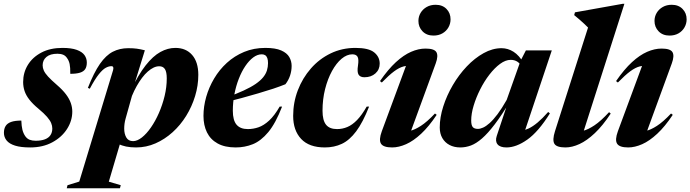

<svg xmlns="http://www.w3.org/2000/svg" viewBox="-36 -758 3610 1004"><path d="M75.5 -127.5Q76.5 -98.5 81.2 -79.5Q86 -60.5 96 -46Q106 -32 119.5 -27Q133 -22 150.5 -22Q179.5 -22 199 -29.5Q218.5 -37 228 -51.5Q237.5 -66 237.5 -86Q237.5 -100 231.5 -114.5Q225.5 -129 210 -147Q194.5 -165 164.5 -190Q135 -214.5 117.5 -237Q100 -259.5 92.5 -282Q85 -304.5 85 -329Q85 -378.5 109.8 -418.8Q134.5 -459 180.5 -483.2Q226.5 -507.5 290.5 -507.5Q337.5 -507.5 365.5 -497.2Q393.5 -487 405.8 -469.8Q418 -452.5 418 -431Q418 -410 409.8 -397Q401.5 -384 382.5 -378Q363.5 -372 331.5 -372Q332 -405 328.2 -422.8Q324.5 -440.5 315.5 -453Q307 -466.5 294.2 -471.8Q281.5 -477 264.5 -477Q226.5 -477 206.8 -460.2Q187 -443.5 187 -416.5Q187 -403 193.2 -389Q199.5 -375 215.5 -357.5Q231.5 -340 261.5 -314Q291 -288.5 308.8 -265Q326.5 -241.5 334.2 -219.2Q342 -197 342 -174.5Q342 -126.5 314.5 -83.5Q287 -40.5 237.5 -13.8Q188 13 122 13Q73 13 42.8 3.5Q12.5 -6 -1.5 -23.5Q-15.5 -41 -15.5 -63.5Q-15.5 -85 -6.5 -99.2Q2.5 -113.5 22.5 -120.5Q42.5 -127.5 75.5 -127.5Z M621 -138.5Q617 -124.5 615.2 -111Q613.5 -97.5 613.5 -85.5Q613.5 -58 624.5 -39Q635.5 -20 660 -20Q681.5 -20 706 -39.2Q730.5 -58.5 753.5 -91.8Q776.5 -125 795 -167.2Q813.5 -209.5 824.8 -256Q836 -302.5 836 -348Q836 -381.5 826.5 -396.5Q817 -411.5 796.5 -411.5Q782 -411.5 767.2 -404.5Q752.5 -397.5 737 -384Q721.5 -370.5 707 -351.2Q692.5 -332 679 -308.2Q665.5 -284.5 654 -256.5ZM536.5 -56.5 604 -48.5 533 192 595.5 210.5 591 226.5H313L317 210.5L378.5 191.5L555 -390Q558 -400 556.2 -406Q554.5 -412 546.5 -412Q533 -412 517 -403.5Q501 -395 480.8 -369.8Q460.5 -344.5 433.5 -294L423.5 -298.5Q455 -378.5 486.5 -423.8Q518 -469 554 -487.5Q590 -506 634.5 -506Q661 -506 679.2 -503.5Q697.5 -501 721.5 -495L656 -283L647.5 -284Q687 -367 725.5 -416Q764 -465 802.8 -486.2Q841.5 -507.5 881 -507.5Q936.5 -507.5 968.8 -470.5Q1001 -433.5 1001 -366.5Q1001 -310.5 984.2 -255.5Q967.5 -200.5 937.5 -152Q907.5 -103.5 866.5 -66.5Q825.5 -29.5 777 -8.2Q728.5 13 675.5 13Q617.5 13 583.2 -5.8Q549 -24.5 536.5 -56.5Z M1333 -474Q1310 -474 1288 -457.5Q1266 -441 1246.8 -412.5Q1227.5 -384 1212.8 -346.2Q1198 -308.5 1189.8 -265.8Q1181.5 -223 1181.5 -179Q1181.5 -129 1201 -106Q1220.5 -83 1260 -83Q1288.5 -83 1316 -92.5Q1343.5 -102 1371.2 -127.5Q1399 -153 1426.5 -200.5H1439Q1405.5 -113.5 1367 -67.2Q1328.5 -21 1286.2 -4Q1244 13 1196.5 13Q1139.5 13 1102 -7.8Q1064.5 -28.5 1046.2 -65.8Q1028 -103 1028 -152Q1028 -201 1042.2 -251.2Q1056.5 -301.5 1083.8 -347.5Q1111 -393.5 1150.5 -429.5Q1190 -465.5 1240.5 -486.5Q1291 -507.5 1351.5 -507.5Q1404.5 -507.5 1434.5 -494.2Q1464.5 -481 1476.8 -459.5Q1489 -438 1489 -413.5Q1489 -387.5 1480.8 -362.8Q1472.5 -338 1456.5 -317.5Q1429.5 -306.5 1392.8 -294.2Q1356 -282 1314 -269.8Q1272 -257.5 1228.2 -245.5Q1184.5 -233.5 1143 -223.5L1146 -247.5Q1200 -267 1238 -284.5Q1276 -302 1301 -319.2Q1326 -336.5 1340 -353.8Q1354 -371 1359.8 -389.5Q1365.5 -408 1365.5 -428Q1365.5 -444 1361.8 -454.2Q1358 -464.5 1350.8 -469.2Q1343.5 -474 1333 -474Z M1806.5 -474Q1778 -474 1750.2 -450.8Q1722.5 -427.5 1700 -386.5Q1677.5 -345.5 1664 -292.2Q1650.5 -239 1650.5 -179Q1650.5 -129 1668.8 -106Q1687 -83 1726.5 -83Q1754.5 -83 1780.2 -93.8Q1806 -104.5 1831 -130.2Q1856 -156 1881.5 -200.5H1894Q1861.5 -118 1826.5 -71.2Q1791.5 -24.5 1751.5 -5.8Q1711.5 13 1663 13Q1580.5 13 1538.8 -31.5Q1497 -76 1497 -152Q1497 -222.5 1521.5 -286.2Q1546 -350 1589.8 -400Q1633.5 -450 1693 -478.8Q1752.5 -507.5 1822.5 -507.5Q1892 -507.5 1920.8 -484Q1949.5 -460.5 1949.5 -425.5Q1949.5 -394 1927 -374Q1904.5 -354 1869.5 -354Q1847.5 -354 1839 -367.8Q1830.5 -381.5 1836 -415.5Q1841 -449 1833.5 -461.5Q1826 -474 1806.5 -474Z M1960.5 -71.5 2100.5 -450 2125 -413.5Q2098.5 -416.5 2075.2 -410.8Q2052 -405 2025.2 -385.2Q1998.5 -365.5 1960.5 -326.5L1951 -334Q1993.5 -395.5 2034 -432.8Q2074.5 -470 2113.5 -487Q2152.5 -504 2189 -504Q2235 -504 2246 -485.2Q2257 -466.5 2242.5 -426.5L2102 -42.5L2061 -69.5Q2082.5 -68 2107.5 -73.5Q2132.5 -79 2164.8 -99.8Q2197 -120.5 2238.5 -164.5L2247.5 -157.5Q2207 -96.5 2166.5 -58.8Q2126 -21 2087.5 -4Q2049 13 2014.5 13Q1968.5 13 1956.2 -6.8Q1944 -26.5 1960.5 -71.5ZM2152 -648.5Q2152 -671.5 2163.5 -690.8Q2175 -710 2195.2 -721.5Q2215.5 -733 2242 -733Q2277.5 -733 2298.8 -711.2Q2320 -689.5 2320 -657Q2320 -634 2308.8 -614.5Q2297.5 -595 2277.5 -583.5Q2257.5 -572 2230.5 -572Q2195 -572 2173.5 -594.2Q2152 -616.5 2152 -648.5Z M2561.5 -47 2623 -231.5 2632 -229.5Q2587 -155 2551 -107.8Q2515 -60.5 2484.5 -34Q2454 -7.5 2426.5 2.8Q2399 13 2371 13Q2339 13 2314.8 0.2Q2290.5 -12.5 2277 -36Q2263.5 -59.5 2263.5 -91.5Q2263.5 -144 2281.8 -201.2Q2300 -258.5 2331.8 -312.8Q2363.5 -367 2404.8 -410.5Q2446 -454 2492.8 -480Q2539.5 -506 2586.5 -506Q2620 -506 2649.5 -487.2Q2679 -468.5 2703 -427L2693.5 -407Q2683 -427 2668.5 -436Q2654 -445 2634.5 -445Q2607.5 -445 2578.8 -423.8Q2550 -402.5 2523 -367.5Q2496 -332.5 2474.8 -290.2Q2453.5 -248 2440.8 -205.8Q2428 -163.5 2428 -128Q2428 -103 2436.2 -93.5Q2444.5 -84 2463 -84Q2475 -84 2490.2 -90.8Q2505.5 -97.5 2524.5 -114.5Q2543.5 -131.5 2565.8 -161Q2588 -190.5 2613.5 -235.5L2686 -440L2714 -494.5H2849.5L2700.5 -49.5L2685.5 -72.5Q2705.5 -75.5 2728 -86Q2750.5 -96.5 2775.8 -117.8Q2801 -139 2830.5 -172.5L2839.5 -165Q2779.5 -69 2721.5 -28Q2663.5 13 2612.5 13Q2579 13 2565.8 -3.2Q2552.5 -19.5 2561.5 -47Z M3039 -614Q3030.5 -623 3019 -633.5Q3007.5 -644 2994.2 -655.8Q2981 -667.5 2966.5 -679L2970.5 -693.5L3219.5 -738H3229L3006.5 -42.5L2967 -70Q2988 -68 3013.8 -74.2Q3039.5 -80.5 3072.8 -102.8Q3106 -125 3149 -171.5L3157.5 -164Q3116 -101 3074.5 -61.8Q3033 -22.5 2994.2 -4.8Q2955.5 13 2921 13Q2874.5 13 2863 -6.2Q2851.5 -25.5 2866 -71.5Z M3195 -71.5 3335 -450 3359.5 -413.5Q3333 -416.5 3309.8 -410.8Q3286.5 -405 3259.8 -385.2Q3233 -365.5 3195 -326.5L3185.5 -334Q3228 -395.5 3268.5 -432.8Q3309 -470 3348 -487Q3387 -504 3423.5 -504Q3469.5 -504 3480.5 -485.2Q3491.5 -466.5 3477 -426.5L3336.5 -42.5L3295.5 -69.5Q3317 -68 3342 -73.5Q3367 -79 3399.2 -99.8Q3431.5 -120.5 3473 -164.5L3482 -157.5Q3441.5 -96.5 3401 -58.8Q3360.5 -21 3322 -4Q3283.5 13 3249 13Q3203 13 3190.8 -6.8Q3178.5 -26.5 3195 -71.5ZM3386.5 -648.5Q3386.5 -671.5 3398 -690.8Q3409.5 -710 3429.8 -721.5Q3450 -733 3476.5 -733Q3512 -733 3533.2 -711.2Q3554.5 -689.5 3554.5 -657Q3554.5 -634 3543.2 -614.5Q3532 -595 3512 -583.5Q3492 -572 3465 -572Q3429.5 -572 3408 -594.2Q3386.5 -616.5 3386.5 -648.5Z"/></svg>

Font: Newsreader 60pt
Style: Bold Italic
Weight: 700
Italic angle: -17°
Designer: Hugues Gentile
Foundry: Production Type
Version: Version 1.003